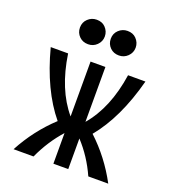

<svg xmlns="http://www.w3.org/2000/svg" viewBox="-135 -845 856 949"><g transform="rotate(20 293.0 -371.0)"><path d="M374 -742.2Q402.8 -742.2 419.9 -724.6Q439.5 -704.6 439.5 -677.7Q439.5 -650.9 419.9 -631.8Q400.9 -613.3 374 -613.3Q346.2 -613.3 328.1 -630.9Q308.6 -649.9 308.6 -677.7Q308.6 -705.6 328.1 -723.9Q347.7 -742.2 374 -742.2ZM211.9 -742.2Q240.7 -742.2 257.8 -724.6Q277.3 -704.6 277.3 -677.7Q277.3 -650.9 257.8 -631.8Q238.8 -613.3 211.9 -613.3Q184.1 -613.3 166 -630.9Q146.5 -649.9 146.5 -677.7Q146.5 -705.6 166 -723.9Q185.5 -742.2 211.9 -742.2ZM43.9 0Q106.4 -117.2 201.2 -205.1Q98.6 -329.1 43.9 -537.1H135.3Q162.1 -356.4 253.4 -248.5V-537.1H331.5V-248.5Q423.8 -356.4 450.7 -537.1H542Q487.3 -329.1 384.8 -205.1Q479.5 -117.2 542 0H437Q396.5 -90.8 331.5 -161.1V0H253.4V-161.1Q190.4 -90.8 148.9 0Z"/></g></svg>

Font: Consola Mono
Style: Book
Weight: 400
Monospace: yes
Version: Version 2.001